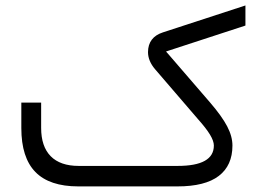

<svg xmlns="http://www.w3.org/2000/svg" viewBox="-20 -666 946 686"><path d="M613.8 0H259.8Q156.7 0 106.4 -51.5Q56.2 -103 56.2 -208.5V-299.3H127V-209Q127 -142.6 161.1 -107.9Q195.3 -73.2 261.2 -73.2H614.7Q744.1 -73.2 744.1 -146Q744.1 -162.1 730.2 -185.1Q716.3 -208 687.5 -240.2L534.2 -418.5Q508.8 -448.2 508.8 -480Q509.3 -533.2 562 -550.3L856.9 -646.5V-574.7L583.5 -485.4L573.2 -481.9L580.6 -473.6L731 -299.3Q772.9 -250.5 791.7 -214.6Q810.5 -178.7 810.5 -146Q810.5 -74.7 761.7 -37.4Q712.9 0 613.8 0Z"/></svg>

Font: Shabnam Light FD-WOL
Style: Light-FD-WOL
Weight: 300
Foundry: DejaVu fonts team - Redesigned by Saber Rastikerdar - Based on Vazir font
Version: Version 5.0.0